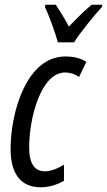

<svg xmlns="http://www.w3.org/2000/svg" viewBox="-20 -786 455 816"><path d="M226 -606H295C317 -643 382 -723 413 -756L415 -766H370C341 -743 309 -711 273 -673C250 -715 230 -747 217 -766H173L171 -756C188 -722 217 -640 226 -606ZM153 10C190 10 226 -2 252 -18V-86C222 -68 195 -58 171 -58C127 -58 104 -90 104 -160C104 -285 154 -478 257 -478C277 -478 299 -471 316 -459L347 -523C322 -539 293 -546 258 -546C93 -546 25 -310 25 -152C25 -46 70 10 153 10Z"/></svg>

Font: Noto Sans ExtraCondensed
Style: Italic
Weight: 400
Width: 2
Italic angle: -12°
Designer: Monotype Design Team
Foundry: Monotype Imaging Inc.
Version: Version 2.013